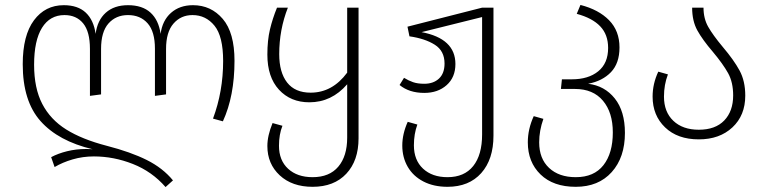

<svg xmlns="http://www.w3.org/2000/svg" viewBox="-20 -553 3102 777"><path d="M929 -307Q929 -164 882 -62L842 -73Q883 -183 883 -306Q883 -406 848 -449Q813 -492 759 -492Q712 -492 682 -457.5Q652 -423 652 -355V-171L607 -165V-356Q607 -425 577.5 -458.5Q548 -492 498 -492Q449 -492 419 -458Q389 -424 389 -355V-171L344 -165V-355Q344 -425 316.5 -458.5Q289 -492 241 -492Q182 -492 150 -440.5Q118 -389 118 -291Q118 -196 151 -132.5Q184 -69 248 -29Q312 11 412 37Q509 62 574 94.5Q639 127 680 177L650 204Q595 141 517.5 110.5Q440 80 360 80Q315 80 274 92Q233 104 201 123L187 83Q215 68 251.5 59Q288 50 328 50Q346 50 355 51Q216 18 144 -63Q72 -144 72 -293Q72 -410 117.5 -471Q163 -532 238 -532Q295 -532 327 -502Q359 -472 367 -416Q374 -471 408 -501.5Q442 -532 498 -532Q556 -532 589 -502Q622 -472 630 -416Q637 -470 672 -501Q707 -532 761 -532Q834 -532 881.5 -476.5Q929 -421 929 -307Z M1431 -522V7Q1431 97 1381.5 150Q1332 203 1245 203Q1162 203 1112 156.5Q1062 110 1062 38Q1062 -4 1083 -55L1123 -44Q1109 -9 1109 37Q1109 96 1146 130Q1183 164 1245 164Q1313 164 1349 121.5Q1385 79 1385 4V-212Q1322 -139 1232 -139Q1156 -139 1109 -190Q1062 -241 1062 -332Q1062 -390 1072.5 -434Q1083 -478 1101 -522H1145Q1110 -433 1110 -334Q1110 -260 1142 -219Q1174 -178 1237 -178Q1325 -178 1385 -259V-522Z M1977 -522V-4Q1977 92 1927.5 147.5Q1878 203 1791 203Q1735 203 1693.5 181.5Q1652 160 1630 122Q1608 84 1608 36Q1608 -11 1630 -60L1669 -49Q1655 -11 1655 35Q1655 95 1692 129.5Q1729 164 1791 164Q1859 164 1895 119Q1931 74 1931 -9V-484L1686 -423Q1823 -397 1823 -294Q1823 -240 1787.5 -208.5Q1752 -177 1697 -177Q1636 -177 1597 -209L1615 -238Q1633 -227 1651.5 -220.5Q1670 -214 1697 -214Q1734 -214 1756.5 -235Q1779 -256 1779 -296Q1779 -347 1739.5 -372Q1700 -397 1637 -406L1629 -445L1931 -522Z M2509 -15Q2509 84 2455.5 143.5Q2402 203 2310 203Q2219 203 2167.5 153Q2116 103 2116 23Q2116 -31 2140 -83L2179 -72Q2162 -24 2162 23Q2162 89 2202 126.5Q2242 164 2310 164Q2384 164 2422 115.5Q2460 67 2460 -17Q2460 -98 2420 -145.5Q2380 -193 2307 -193H2250L2254 -232H2294Q2361 -232 2401 -264.5Q2441 -297 2441 -359Q2441 -413 2409 -446.5Q2377 -480 2314 -497L2329 -533Q2403 -514 2445 -471Q2487 -428 2487 -361Q2487 -297 2452.5 -261Q2418 -225 2360 -214Q2427 -206 2468 -154.5Q2509 -103 2509 -15Z M2905 -363Q2950 -310 2973 -267.5Q2996 -225 2996 -166Q2996 -86 2944 -37.5Q2892 11 2808 11Q2722 11 2671.5 -37.5Q2621 -86 2621 -162Q2621 -214 2644 -263L2683 -252Q2667 -210 2667 -162Q2667 -100 2705 -64Q2743 -28 2808 -28Q2875 -28 2911 -65.5Q2947 -103 2947 -167Q2947 -220 2926.5 -257Q2906 -294 2865 -343Q2823 -392 2802 -430Q2781 -468 2781 -522H2827Q2827 -478 2846 -444.5Q2865 -411 2905 -363Z"/></svg>

Font: FiraGO ExtraLight
Style: Regular
Weight: 200
Designer: bBox Type
Foundry: bBox Type GmbH
Version: Version 1.001